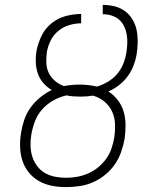

<svg xmlns="http://www.w3.org/2000/svg" viewBox="-20 -755 640 783"><path d="M249 8Q219 8 191 2.5Q163 -3 139 -16.5Q115 -30 97.5 -51.5Q80 -73 71.5 -99.5Q63 -126 62 -155Q61 -184 66 -214Q70 -240 79 -266.5Q88 -293 104.5 -316Q121 -339 143.5 -357.5Q166 -376 191 -388Q172 -399 157 -416Q142 -433 134.5 -454.5Q127 -476 126 -500Q125 -524 129 -548Q135 -579 149.5 -609Q164 -639 190 -660Q216 -681 248 -689.5Q280 -698 311 -698V-660Q288 -660 263.5 -653Q239 -646 218.5 -629.5Q198 -613 186.5 -589.5Q175 -566 171 -542V-541Q168 -519 169 -497Q170 -475 179.5 -456.5Q189 -438 205 -424.5Q221 -411 241 -404Q257 -407 273 -408.5Q289 -410 305 -410Q323 -410 340.5 -408Q358 -406 375 -402Q397 -408 419 -421Q441 -434 457 -452.5Q473 -471 482 -493Q491 -515 495 -538Q498 -557 499 -576Q500 -595 497 -613Q494 -631 486.5 -647Q479 -663 466 -674.5Q453 -686 435.5 -691.5Q418 -697 399 -697V-735Q424 -735 448 -729Q472 -723 490.5 -709Q509 -695 521 -674.5Q533 -654 537.5 -630.5Q542 -607 541.5 -582Q541 -557 537 -532Q533 -509 524 -486Q515 -463 500 -443Q485 -423 465 -407.5Q445 -392 422 -382Q444 -368 460.5 -346.5Q477 -325 484.5 -299Q492 -273 492 -244.5Q492 -216 488 -188Q483 -161 473.5 -134Q464 -107 447.5 -83.5Q431 -60 408 -41.5Q385 -23 358.5 -11.5Q332 0 304 4Q276 8 249 8ZM250 -30Q272 -30 294.5 -34Q317 -38 339 -47.5Q361 -57 380 -72.5Q399 -88 413 -107.5Q427 -127 434.5 -149Q442 -171 446 -194Q450 -222 449 -249.5Q448 -277 437 -300.5Q426 -324 405.5 -341Q385 -358 359 -365Q347 -363 334 -362Q321 -361 309 -361Q294 -361 279.5 -362Q265 -363 251 -366Q224 -360 198.5 -346Q173 -332 153 -310Q133 -288 123 -261.5Q113 -235 108 -208Q104 -185 104.5 -161.5Q105 -138 111.5 -117Q118 -96 131 -78.5Q144 -61 162.5 -50Q181 -39 203.5 -34.5Q226 -30 250 -30Z"/></svg>

Font: Iosevka Aile Extralight
Style: Italic
Weight: 200
Italic angle: -9°
Designer: Belleve Invis
Foundry: Belleve Invis
Version: Version 31.1.0; ttfautohint (v1.8.4)